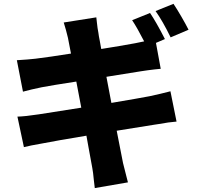

<svg xmlns="http://www.w3.org/2000/svg" viewBox="-20 -877 1017 984"><path d="M825.2 -676.8 779.3 -657.2 803.7 -524.4Q792 -523.4 770 -521Q748 -518.6 735.4 -516.6L702.1 -511.7L525.4 -483.4L550.8 -349.6Q689.5 -373 746.1 -383.8Q805.7 -396.5 853.5 -409.2L884.8 -253.9Q845.7 -251 793 -241.2L773.4 -238.3L578.1 -207L610.4 -42Q621.1 2 627.9 27.3L635.7 57.6L465.8 86.9L460.9 45.9Q457 3.9 453.1 -15.6L433.6 -122.1L422.9 -181.6Q264.6 -155.3 206.1 -143.6Q127.9 -129.9 102.5 -123L69.3 -279.3Q108.4 -280.3 178.7 -291L396.5 -325.2L371.1 -459Q244.1 -439.5 193.4 -429.7Q140.6 -418.9 97.7 -407.2L66.4 -568.4Q129.9 -572.3 162.1 -576.2Q234.4 -585 343.8 -602.5L328.1 -683.6Q318.4 -724.6 306.6 -761.7L473.6 -788.1L476.6 -761.7Q479.5 -732.4 484.4 -708Q485.4 -696.3 492.2 -663.1Q499 -624 499 -626Q597.7 -641.6 671.9 -655.3L718.8 -665Q681.6 -737.3 657.2 -773.4L749 -810.5Q780.3 -764.6 825.2 -676.8ZM869.1 -857.4Q886.7 -831.1 909.7 -791.5Q932.6 -752 946.3 -724.6L854.5 -685.5Q813.5 -769.5 777.3 -820.3Z"/></svg>

Font: Min Sans Black
Style: Regular
Weight: 900
Designer: Jinseong-Kim, NotoSansCJK, Nunito
Foundry: Jinseong-Kim
Version: Version 1.000